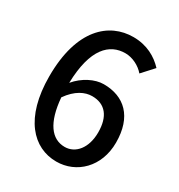

<svg xmlns="http://www.w3.org/2000/svg" viewBox="-180 -869 930 1000"><g transform="rotate(30 285.0 -368.5)"><path d="M306 -75C227 -75 174 -144 162 -290C206 -353 256 -376 299 -376C378 -376 420 -323 420 -228C420 -133 370 -75 306 -75ZM515 -670C473 -715 413 -750 331 -750C186 -750 53 -637 53 -354C53 -104 167 13 306 13C427 13 527 -82 527 -228C527 -384 444 -460 320 -460C267 -460 203 -428 160 -376C165 -585 243 -656 337 -656C380 -656 425 -633 452 -601Z"/></g></svg>

Font: Kinto Sans Med
Style: Regular
Weight: 500
Designer: Authors: Ryoko NISHIZUKA  (kana & ideographs); Paul D. Hunt (Latin, Greek & Cyrillic); Wenlong ZHANG  (bopomofo); Sandol
Foundry: Adobe Systems Incorporated, ookami Inc.
Version: Version 0.001